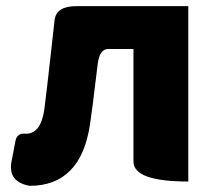

<svg xmlns="http://www.w3.org/2000/svg" viewBox="-20 -589 703 623"><path d="M76 14Q6 1 17 -63L30 -131Q35 -159 64 -155Q113 -155 124 -235Q132 -298 145 -415Q158 -532 157 -523Q162 -569 227 -569H591V0Q413 0 413 -65V-430H331Q303 -430 297 -381Q277 -215 272 -185Q242 14 76 14Z"/></svg>

Font: Swei Half Moon CJK SC
Style: Black
Weight: 900
Version: Version 2.071